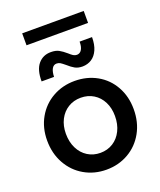

<svg xmlns="http://www.w3.org/2000/svg" viewBox="-160 -983 909 1091"><g transform="rotate(-20 294.0 -438.0)"><path d="M32.2 -262.7Q32.2 -339.8 66.7 -400.4Q101.1 -460.9 160.9 -494.6Q220.7 -528.3 293.9 -528.3Q368.2 -528.3 428 -494.9Q487.8 -461.4 521.7 -400.6Q555.7 -339.8 555.7 -262.7Q555.7 -184.1 521.5 -122.6Q487.3 -61 427.5 -26.6Q367.7 7.8 293.9 7.8Q220.7 7.8 160.9 -26.6Q101.1 -61 66.7 -122.8Q32.2 -184.6 32.2 -262.7ZM442.4 -262.7Q442.4 -311 423.6 -348.1Q404.8 -385.3 371.1 -406Q337.4 -426.8 293.9 -426.8Q251.5 -426.8 217.8 -406.2Q184.1 -385.7 164.8 -348.4Q145.5 -311 145.5 -262.7Q145.5 -212.9 164.6 -174.6Q183.6 -136.2 217.5 -115Q251.5 -93.8 293.9 -93.8Q336.9 -93.8 370.6 -115Q404.3 -136.2 423.3 -174.6Q442.4 -212.9 442.4 -262.7ZM224.1 -728.5Q252.4 -728.5 271.5 -718.3Q290.5 -708 313 -688.5Q326.7 -675.8 336.9 -669.4Q347.2 -663.1 358.9 -663.1Q377.9 -663.6 388.2 -681.2Q398.4 -698.7 397.9 -728.5H473.1Q473.1 -683.1 459.2 -652.1Q445.3 -621.1 421.4 -605.7Q397.5 -590.3 366.7 -589.8Q339.4 -589.8 320.6 -600.3Q301.8 -610.8 280.8 -629.9Q263.2 -644.5 253.7 -650.4Q244.1 -656.2 231.9 -656.2Q213.4 -656.2 203.6 -638.4Q193.8 -620.6 192.9 -589.8H117.7Q117.2 -659.7 146.7 -694.3Q176.3 -729 224.1 -728.5ZM107.4 -884.3H479.5V-812H107.4Z"/></g></svg>

Font: Reddit Sans Fudge SemiBold
Style: Regular
Weight: 600
Designer: Stephen Hutchings
Foundry: Reddit
Version: Version 1.011